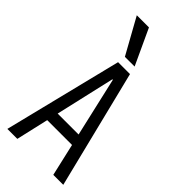

<svg xmlns="http://www.w3.org/2000/svg" viewBox="-309 -1059 1117 1117"><g transform="rotate(45 250.0 -500.0)"><path d="M20 0 201 -730H299L480 0H398L252 -636H248L102 0ZM112 -200V-270H388V-200ZM207 -780 85 -1000H185L287 -780Z"/></g></svg>

Font: M PLUS 1 Code
Style: Regular
Weight: 400
Designer: Coji Morishita
Foundry: UNDERFOREST DESIGN
Version: Version 1.005